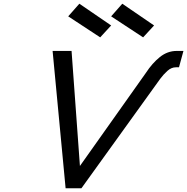

<svg xmlns="http://www.w3.org/2000/svg" viewBox="-20 -1013 1007 1033"><path d="M638 -993 809 -876 750 -812 578 -925ZM407 -993 578 -876 519 -812 347 -925ZM263 -739H365L410 -120L765 -621Q799 -673 840 -706Q881 -739 931 -739H967L943 -651H927Q902 -651 880.5 -631.5Q859 -612 842 -589L418 0H333Z"/></svg>

Font: Involve Medium Oblique
Style: Italic
Weight: 500
Italic angle: -10.5°
Designer: Stefan Peev
Foundry: Context Ltd.
Version: Version 1.001